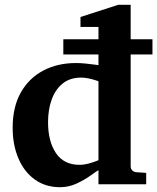

<svg xmlns="http://www.w3.org/2000/svg" viewBox="-20 -760 649 792"><path d="M608.9 -535.2H519V-73.2Q519 -64 525.4 -57.4Q531.7 -50.8 541 -49.8L583 -46.9V0H386.2V-58.1Q378.9 -54.2 355 -36.9Q331.1 -19.5 297.9 -3.7Q264.6 12.2 228 12.2Q167 12.2 123 -19.8Q79.1 -51.8 55.7 -107.2Q32.2 -162.6 32.2 -232.9Q32.2 -318.8 65.9 -378.4Q99.6 -438 158.7 -469Q217.8 -500 293 -500Q312 -500 333.7 -497.8Q355.5 -495.6 370.8 -493.4Q386.2 -491.2 386.2 -491.2V-535.2H241.2V-598.1H386.2V-648.9H312V-689.9L467.8 -740.2H519V-598.1H608.9ZM386.2 -99.1V-424.8Q386.2 -424.8 374.8 -428.7Q363.3 -432.6 346.7 -436.3Q330.1 -439.9 314.9 -439.9Q268.6 -439.9 238.3 -415.3Q208 -390.6 193.1 -349.1Q178.2 -307.6 178.2 -255.9Q178.2 -177.2 210.7 -128.7Q243.2 -80.1 308.1 -80.1Q326.2 -80.1 344.2 -85Q362.3 -89.8 374.3 -94.5Q386.2 -99.1 386.2 -99.1Z"/></svg>

Font: Charis
Style: Bold
Weight: 700
Designer: Walt Agee, Miriam Martin, Annie Olsen, Victor Gaultney, Lorna Priest, Alan Ward, Bob Hallissy, Martin Hosken, Sharon Cor
Foundry: SIL Global
Version: Version 7.000